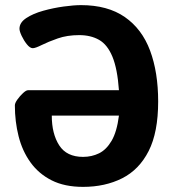

<svg xmlns="http://www.w3.org/2000/svg" viewBox="-20 -728 712 749"><path d="M304 1Q232 1 181.5 -24.5Q131 -50 99 -94.5Q67 -139 52.5 -196.5Q38 -254 38 -317Q38 -326 48 -340Q58 -354 70 -365Q82 -376 89 -376H444Q438 -460 418.5 -507Q399 -554 366.5 -572.5Q334 -591 289 -591Q242 -591 205 -578Q168 -565 143 -552.5Q118 -540 108 -540Q97 -540 85 -555Q73 -570 64.5 -588Q56 -606 56 -616Q56 -640 82.5 -657.5Q109 -675 148.5 -686Q188 -697 228 -702.5Q268 -708 296 -708Q400 -708 467 -661.5Q534 -615 565.5 -530.5Q597 -446 597 -332Q597 -212 560 -139Q523 -66 456.5 -32.5Q390 1 304 1ZM304 -116Q338 -116 366.5 -130Q395 -144 415.5 -179Q436 -214 444 -277H182Q182 -206 211 -161Q240 -116 304 -116Z"/></svg>

Font: Asap VF Beta
Style: Regular
Weight: 400
Designer: Pablo Cosgaya
Foundry: Pablo Cosgaya
Version: Version 1.007